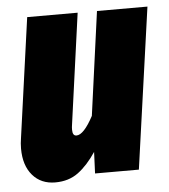

<svg xmlns="http://www.w3.org/2000/svg" viewBox="-45 -574 556 633"><g transform="rotate(-5 233.0 -257.5)"><path d="M10 -103Q10 -120 13 -138L68 -533H235L184 -164Q183 -159 183 -150Q183 -130 196 -130Q220 -130 252 -190L299 -533H466L391 0H246L249 -71Q221 -29 189.5 -5.5Q158 18 113 18Q66 18 38 -14.5Q10 -47 10 -103Z"/></g></svg>

Font: Fira Sans Extra Condensed ExtraBold
Style: Italic
Weight: 800
Width: 3
Italic angle: -8°
Designer: Carrois Corporate & Edenspiekermann AG
Foundry: Carrois Corporate GbR & Edenspiekermann AG
Version: Version 4.203